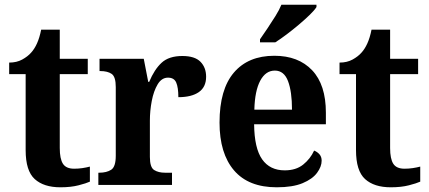

<svg xmlns="http://www.w3.org/2000/svg" viewBox="-20 -786 1824 816"><path d="M237 10Q166 10 127.5 -25Q89 -60 89 -148V-471H19V-520Q51 -520 74.5 -533Q98 -546 112 -562Q126 -577 137 -601Q148 -625 155 -660H234V-536H353V-471H234V-157Q234 -111 247.5 -90Q261 -69 295 -69Q313 -69 330 -71.5Q347 -74 362 -78V-14Q347 -7 314 1.5Q281 10 237 10Z M398 0V-52H402Q433 -52 452.5 -64.5Q472 -77 472 -124V-416Q472 -460 454.5 -472Q437 -484 406 -484H403V-536H591L610 -438H614Q636 -491 667 -519.5Q698 -548 755 -548Q808 -548 832 -523.5Q856 -499 856 -460Q856 -416 825 -394.5Q794 -373 738 -373Q738 -414 729 -435Q720 -456 694 -456Q667 -456 650 -427.5Q633 -399 625 -357Q617 -315 617 -274V-119Q617 -75 635 -63.5Q653 -52 681 -52H711V0Z M1156 10Q1036 10 974.5 -62Q913 -134 913 -265Q913 -406 974 -477.5Q1035 -549 1146 -549Q1248 -549 1306.5 -487.5Q1365 -426 1365 -307V-258H1060Q1061 -156 1094 -109Q1127 -62 1190 -62Q1238 -62 1268.5 -86.5Q1299 -111 1315 -146Q1328 -141 1337.5 -130.5Q1347 -120 1347 -103Q1347 -78 1327.5 -51.5Q1308 -25 1266 -7.5Q1224 10 1156 10ZM1221 -320Q1221 -397 1204 -441.5Q1187 -486 1148 -486Q1109 -486 1086 -443Q1063 -400 1061 -320ZM1085 -619Q1099 -639 1116.5 -665Q1134 -691 1150.5 -717.5Q1167 -744 1176 -766H1325V-756Q1317 -743 1297 -723.5Q1277 -704 1251 -682Q1225 -660 1198.5 -640Q1172 -620 1150 -606H1085Z M1641 10Q1570 10 1531.5 -25Q1493 -60 1493 -148V-471H1423V-520Q1455 -520 1478.5 -533Q1502 -546 1516 -562Q1530 -577 1541 -601Q1552 -625 1559 -660H1638V-536H1757V-471H1638V-157Q1638 -111 1651.5 -90Q1665 -69 1699 -69Q1717 -69 1734 -71.5Q1751 -74 1766 -78V-14Q1751 -7 1718 1.5Q1685 10 1641 10Z"/></svg>

Font: Noto Serif Sinhala SemiCondensed
Style: Bold
Weight: 700
Width: 4
Designer: Jelle Bosma - Monotype Design Team
Foundry: Monotype Imaging Inc.
Version: Version 2.007; ttfautohint (v1.8.4.7-5d5b)